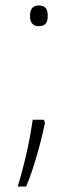

<svg xmlns="http://www.w3.org/2000/svg" viewBox="-20 -555 285 704"><path d="M122 -459C148 -459 155 -474 155 -497C155 -520 148 -535 122 -535C99 -535 90 -520 90 -497C90 -474 99 -459 122 -459ZM141 -116H100C89 -41 73 36 45 129H76C105 59 129 -30 145 -104Z"/></svg>

Font: Noto Sans Gurmukhi UI SemiCondensed ExtraLight
Style: Regular
Weight: 200
Width: 4
Designer: Jelle Bosma - Monotype Design Team
Foundry: Monotype Imaging Inc.
Version: Version 2.004